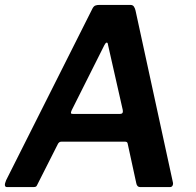

<svg xmlns="http://www.w3.org/2000/svg" viewBox="-21 -762 797 782"><path d="M8 0Q0 0 -1 -7Q-2 -14 4 -28L356 -728Q361 -737 367.5 -739.5Q374 -742 384 -742H510Q520 -742 524.5 -735Q529 -728 531 -719L683 -20Q685 -13 682 -6.5Q679 0 671 0H550Q537 0 534 -16L499 -177Q498 -185 488 -185H229Q219 -185 214 -174L130 -8Q128 -3 124.5 -1.5Q121 0 113 0H8ZM468 -298Q482 -298 479 -314L419 -579Q418 -589 413.5 -588.5Q409 -588 404 -578L271 -313Q267 -304 268 -301Q269 -298 276 -298Z"/></svg>

Font: Libre Franklin Thin SemiBold
Style: Italic
Weight: 600
Italic angle: -8°
Version: Version 3.000